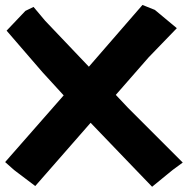

<svg xmlns="http://www.w3.org/2000/svg" viewBox="-32 -711 742 759"><path d="M667 -599.6 580.1 -671.9 531.2 -691.4 319.3 -447.3 146.5 -628.9 100.6 -683.6 68.4 -668 -5.9 -589.8 135.7 -425.8 219.7 -334 -11.7 -70.3 23.4 -39.1 107.4 24.4 326.2 -225.6 494.1 -50.8 569.3 27.3 650.4 -39.1 690.4 -68.4 473.6 -285.2 425.8 -335.9 555.7 -484.4Z"/></svg>

Font: MaokenAssortedSans-TC
Style: Regular
Weight: 500
Version: Version 0.83